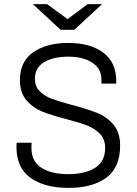

<svg xmlns="http://www.w3.org/2000/svg" viewBox="-20 -905 667 935"><path d="M546 -510V-498H474V-517Q474 -571 429 -600Q384 -629 314 -629Q239 -629 194.5 -602Q150 -575 150 -521Q150 -484 173.5 -460.5Q197 -437 232 -424Q267 -411 330 -394Q406 -374 452.5 -355.5Q499 -337 532 -298.5Q565 -260 565 -196Q565 -89 497.5 -39.5Q430 10 314 10Q197 10 128.5 -39Q60 -88 60 -191Q60 -203 61 -210H134Q133 -201 133 -185Q133 -119 181.5 -88Q230 -57 312 -57Q395 -57 443.5 -88Q492 -119 492 -184Q492 -227 467 -253Q442 -279 405 -293.5Q368 -308 303 -325Q230 -344 185 -362Q140 -380 108.5 -417Q77 -454 77 -515Q77 -606 142.5 -651Q208 -696 312 -696Q419 -696 482.5 -649Q546 -602 546 -510ZM309 -812 407 -885H477L342 -760H275L140 -885H209Z"/></svg>

Font: Chivo Light
Style: Regular
Weight: 300
Designer: Hector Gatti
Foundry: Omnibus-Type
Version: Version 1.007